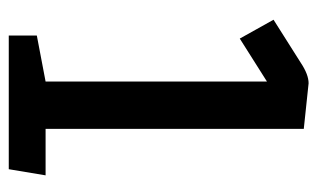

<svg xmlns="http://www.w3.org/2000/svg" viewBox="-163 -561 724 438"><g transform="rotate(90 199.0 -342.0)"><path d="M61 0V-64L166 -84V-589L68 -527L25 -604L123 -666Q150 -684 170 -684L274 -673V-84H380L366 0Z"/></g></svg>

Font: Convergence
Style: Regular
Weight: 400
Designer: Nicolas Silva and John Vargas
Foundry: Nicolas Silva and Jonh Vargas
Version: Version 1.002